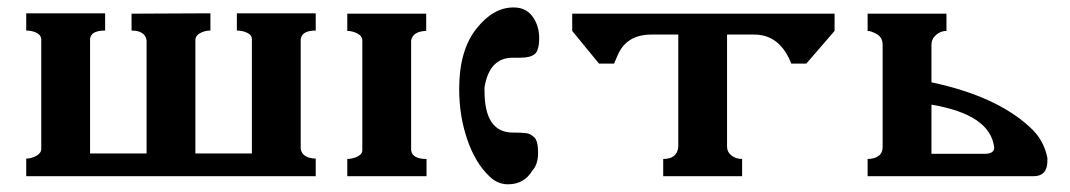

<svg xmlns="http://www.w3.org/2000/svg" viewBox="-20 -469 2848 511"><path d="M259.8 -387.7Q221.7 -387.7 219.7 -365.2V-60.5H370.1V-362.3Q365.2 -387.7 330.1 -387.7V-432.6L540 -433.6V-387.7Q525.4 -387.7 512.7 -380.9Q500 -374 500 -362.3V-60.5H650.4V-364.3Q650.4 -376 637.7 -381.8Q625 -387.7 610.4 -387.7V-433.6H820.3V-387.7Q783.2 -387.7 780.3 -364.3V-72.3Q785.2 -47.9 820.3 -46.9V0H49.8V-46.9Q63.5 -46.9 76.7 -54.2Q89.8 -61.5 89.8 -73.2V-365.2Q88.9 -376 77.1 -381.8Q65.4 -387.7 49.8 -387.7V-433.6H259.8Z M904.3 -45.9Q918 -45.9 931.2 -52.2Q944.3 -58.6 944.3 -69.3V-361.3Q944.3 -373 931.2 -379.9Q918 -386.7 904.3 -386.7V-432.6H1114.3V-386.7Q1079.1 -385.7 1074.2 -361.3V-69.3Q1077.1 -45.9 1115.2 -45.9V0H904.3Z M1365.2 -315.4H1344.7Q1282.2 -315.4 1269.5 -236.3V-227.5Q1269.5 -116.2 1344.7 -116.2Q1368.2 -116.2 1379.9 -114.7Q1391.6 -113.3 1401.9 -103.5Q1412.1 -93.8 1412.1 -62.5Q1412.1 -31.2 1396.5 -14.6Q1375 21.5 1332 21.5Q1303.7 21.5 1282.2 0Q1245.1 -35.2 1223.6 -97.7Q1202.1 -160.2 1202.1 -232.4Q1202.1 -334 1247.1 -391.6Q1292 -449.2 1346.7 -449.2Q1379.9 -449.2 1397.5 -424.8Q1415 -400.4 1415 -367.7Q1415 -335 1403.3 -325.2Q1391.6 -315.4 1365.2 -315.4Z M1745.1 -45.9Q1782.2 -45.9 1785.2 -78.1V-377H1713.9Q1647.5 -377 1624 -322.3L1614.3 -299.8H1574.2L1502.9 -386.7V-432.6H2201.2V-386.7L2126 -299.8H2085.9Q2055.7 -377 1987.3 -377H1915V-79.1Q1915 -64.5 1926.8 -55.2Q1938.5 -45.9 1955.1 -45.9V0H1745.1Z M2289.1 -45.9Q2306.6 -45.9 2317.9 -53.7Q2329.1 -61.5 2329.1 -78.1V-349.6Q2329.1 -369.1 2314 -377.9Q2298.8 -386.7 2289.1 -386.7V-432.6H2499V-386.7Q2483.4 -386.7 2471.2 -376Q2459 -365.2 2459 -349.6V-250Q2632.8 -212.9 2721.7 -129.9Q2757.8 -97.7 2767.6 -48.8V-41Q2767.6 0 2730.5 0H2289.1ZM2459 -59.6H2600.6Q2626 -59.6 2626 -76.2Q2616.2 -164.1 2459 -190.4Z"/></svg>

Font: Menaion Unicode
Style: Regular
Weight: 400
Designer: Aleksandr Andreev
Foundry: Ponomar Technologies, Inc.
Version: 2.0